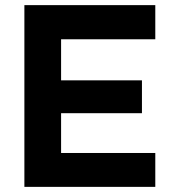

<svg xmlns="http://www.w3.org/2000/svg" viewBox="-20 -728 661 748"><path d="M75 0V-708H585V-575H218V-415H533V-287H218V-132H585V0Z"/></svg>

Font: Onest
Style: Bold
Weight: 700
Designer: Dmitri Voloshin, Andrey Kudryavtsev
Foundry: Dmitri Voloshin, Andrey Kudryavtsev
Version: Version 1.000;gftools[0.9.33]